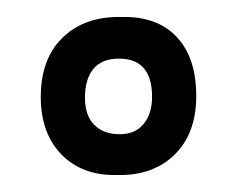

<svg xmlns="http://www.w3.org/2000/svg" viewBox="-20 -609 279 226"><path d="M118 -403Q77 -402 52.5 -427Q28 -452 28 -495Q28 -540 54 -565Q80 -590 123 -589Q165 -590 188 -565.5Q211 -541 211 -496Q211 -452 185.5 -427Q160 -402 118 -403ZM120 -540Q100 -540 90 -528Q80 -516 80 -494Q80 -473 91 -462Q102 -451 121 -451Q139 -451 149 -463Q159 -475 159 -495Q159 -540 120 -540Z"/></svg>

Font: Lalezar
Style: Regular
Weight: 400
Designer: Borna Izadpanah
Foundry: Borna Izadpanah
Version: Version 1.003